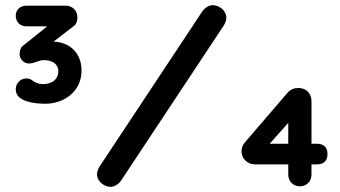

<svg xmlns="http://www.w3.org/2000/svg" viewBox="-20 -722 1316 744"><path d="M296 -449C296 -503 265 -556 188 -561L267 -622C276 -629 280 -641 280 -654C280 -681 261 -700 234 -700H82C58 -700 41 -684 41 -661C41 -637 58 -620 82 -620H163L68 -544C59 -537 56 -523 56 -512C56 -492 74 -476 91 -476C116 -476 128 -489 151 -489C183 -489 206 -473 206 -447C206 -410 176 -396 147 -396C124 -396 111 -406 103 -412C94 -418 88 -418 82 -418C58 -418 41 -398 41 -376C41 -361 48 -348 63 -339C82 -327 114 -320 156 -320C224 -320 296 -364 296 -449ZM449 -22 847 -623C853 -633 857 -643 857 -653C857 -683 827 -702 805 -702C790 -702 775 -693 764 -678L366 -77C360 -67 356 -57 356 -47C356 -17 386 2 408 2C423 2 438 -7 449 -22ZM1187 -46V-85H1208C1235 -85 1249 -99 1249 -125C1249 -151 1235 -165 1208 -165H1187V-330C1187 -360 1166 -381 1137 -381C1126 -381 1107 -379 1092 -360L927 -168C919 -158 916 -146 916 -135C916 -106 940 -85 969 -85H1097V-46C1097 -19 1116 0 1142 0C1168 0 1187 -19 1187 -46ZM1097 -165H1025L1097 -246Z"/></svg>

Font: Hotpoint
Style: Bold
Weight: 700
Designer: Andrew Paglinawan, Luciano Perondi, Riccardo Olocco
Foundry: CAST Cooperativa Anonima Servizi Tipografici
Version: Version 1.000;PS 2.1;hotconv 16.6.51;makeotf.lib2.5.65220